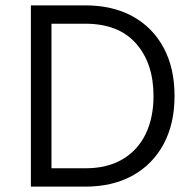

<svg xmlns="http://www.w3.org/2000/svg" viewBox="-20 -695 715 715"><path d="M95 0V-675H297.5Q399.2 -675 473.8 -634.2Q548.3 -593.3 589.2 -517.5Q630 -441.7 630 -337.5Q630 -234.2 589.2 -158.3Q548.3 -82.5 473.8 -41.2Q399.2 0 297.5 0ZM171.7 -68.3H297.5Q380 -68.3 436.7 -102.1Q493.3 -135.8 522.5 -196.2Q551.7 -256.7 551.7 -337.5Q551.7 -459.2 486.7 -532.9Q421.7 -606.7 297.5 -606.7H171.7Z"/></svg>

Font: Funnel Sans Light
Style: Regular
Weight: 300
Designer: NORD ID, Kristian Moeller
Foundry: Dicotype
Version: Version 1.000